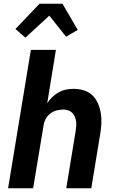

<svg xmlns="http://www.w3.org/2000/svg" viewBox="-20 -1000 640 1020"><path d="M23 0 144 -735H277L231 -452Q243 -470 258 -484.5Q273 -499 292 -509.5Q311 -520 331 -524Q351 -528 370 -528Q399 -528 425.5 -520Q452 -512 471 -493.5Q490 -475 500.5 -450.5Q511 -426 515.5 -398.5Q520 -371 518.5 -342.5Q517 -314 512 -286L465 0H332L382 -304Q384 -317 385 -330.5Q386 -344 384 -356.5Q382 -369 377 -381Q372 -393 363 -401.5Q354 -410 341.5 -414Q329 -418 316 -418Q298 -418 279.5 -413Q261 -408 246 -396Q231 -384 222 -366.5Q213 -349 211 -331L156 0ZM115 -800 62 -846 190 -980H312L393 -841L331 -805L242 -917Z"/></svg>

Font: Iosevka Aile Extrabold
Style: Italic
Weight: 800
Italic angle: -9°
Designer: Belleve Invis
Foundry: Belleve Invis
Version: Version 31.1.0; ttfautohint (v1.8.4)